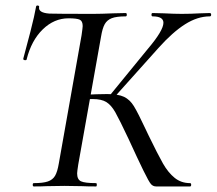

<svg xmlns="http://www.w3.org/2000/svg" viewBox="-20 -672 781 692"><path d="M102 -12Q135 -12 152.5 -18Q170 -24 178.5 -38.5Q187 -53 192 -83L274 -545Q278 -573 278 -578Q278 -596 267.5 -601Q257 -606 227 -606Q175 -606 134 -566Q93 -526 76 -458Q76 -455 71 -455Q68 -455 65.5 -456.5Q63 -458 64 -461Q74 -497 89.5 -557.5Q105 -618 110 -648Q111 -653 116.5 -652Q122 -651 121 -647Q117 -626 158 -623Q187 -622 317 -622Q345 -622 389 -624L433 -625Q437 -625 437 -619Q437 -613 433 -613Q400 -613 383 -606.5Q366 -600 357.5 -585Q349 -570 344 -539L262 -79Q258 -53 258 -47Q258 -25 272 -18.5Q286 -12 326 -12Q329 -12 329 -6Q329 0 326 0Q294 0 277 -1L212 -2L147 -1Q130 0 102 0Q98 0 98 -6Q98 -12 102 -12ZM443 -172Q410 -242 395.5 -267.5Q381 -293 363.5 -304Q346 -315 314 -315Q301 -315 291 -314Q281 -313 274 -312L275 -330Q334 -333 366 -333Q406 -333 427 -323Q448 -313 462.5 -289.5Q477 -266 506 -204L515 -185Q549 -115 567.5 -82.5Q586 -50 609.5 -31Q633 -12 665 -12Q669 -12 669 -6Q669 0 665 0H543Q532 0 524.5 -8Q517 -16 496.5 -58Q476 -100 443 -172ZM374 -326 513 -496Q569 -562 569 -590Q569 -613 530 -613Q526 -613 526 -619Q526 -625 530 -625L570 -624Q608 -622 635 -622Q668 -622 702 -624L736 -625Q741 -625 741 -619Q741 -613 736 -613Q692 -613 647 -584.5Q602 -556 551 -499L388 -317Z"/></svg>

Font: Cormorant Infant Medium
Style: Italic
Weight: 500
Italic angle: -10°
Designer: Christian Thalmann (Catharsis Fonts)
Foundry: Catharsis Fonts
Version: Version 4.000